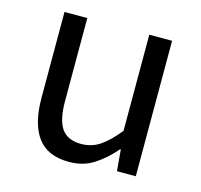

<svg xmlns="http://www.w3.org/2000/svg" viewBox="-86 -637 779 744"><g transform="rotate(15 303.5 -264.5)"><path d="M250.7 13.4Q164.6 13.4 124.5 -40.9Q84.3 -95.1 84.3 -199.3V-543.4H175.7V-210.3Q175.7 -134.6 199.9 -100.3Q224.2 -66 278.3 -66Q319.9 -66 353 -88.1Q386 -110.1 424.5 -157.6V-543.4H515.9V0H440.4L432.9 -85.3H430.1Q392.1 -40.9 349.5 -13.7Q306.9 13.4 250.7 13.4Z"/></g></svg>

Font: Noto Sans KR Thin
Style: Regular
Weight: 100
Designer: Ryoko NISHIZUKA 西塚涼子 (kana, bopomofo & ideographs); Paul D. Hunt (Latin, Greek & Cyrillic); Sandoll Communications 산돌커뮤니
Foundry: Adobe
Version: Version 2.004-H2;hotconv 1.0.118;makeotfexe 2.5.65603